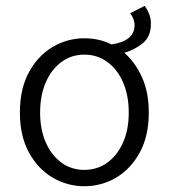

<svg xmlns="http://www.w3.org/2000/svg" viewBox="-20 -627 579 659"><path d="M269.5 12.2Q210.9 12.2 160.4 -17.6Q109.9 -47.4 79.1 -104Q48.3 -160.6 48.3 -240.7Q48.3 -321.8 79.1 -378.7Q109.9 -435.5 160.4 -465.6Q210.9 -495.6 269.5 -495.6Q320.3 -495.6 362.8 -474.6Q400.9 -480 421.4 -496.3Q441.9 -512.7 441.9 -541Q441.9 -551.3 438 -561.5Q434.1 -571.8 426.8 -581.5L476.6 -606.9Q486.3 -593.3 492.2 -578.1Q498 -563 498 -545.4Q498 -501.5 470.2 -478.8Q442.4 -456.1 406.7 -445.8Q444.3 -413.1 467.5 -361.6Q490.7 -310.1 490.7 -240.7Q490.7 -160.6 460 -104Q429.2 -47.4 378.9 -17.6Q328.6 12.2 269.5 12.2ZM269.5 -43.9Q314 -43.9 348.4 -68.8Q382.8 -93.8 402.3 -137.9Q421.9 -182.1 421.9 -240.7Q421.9 -299.8 402.3 -344.5Q382.8 -389.2 348.4 -414.3Q314 -439.5 269.5 -439.5Q225.1 -439.5 190.9 -414.3Q156.7 -389.2 137.2 -344.5Q117.7 -299.8 117.7 -240.7Q117.7 -182.1 137.2 -137.9Q156.7 -93.8 190.9 -68.8Q225.1 -43.9 269.5 -43.9Z"/></svg>

Font: Varta Light Light
Style: Regular
Weight: 300
Version: Version 1.004